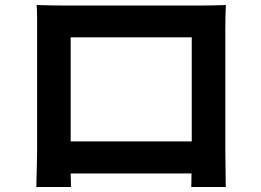

<svg xmlns="http://www.w3.org/2000/svg" viewBox="-20 -729 1040 766"><path d="M126 -709Q157 -708 184.5 -707.5Q212 -707 232 -707H782Q801 -707 827.5 -707.5Q854 -708 881 -709Q880 -687 879.5 -661Q879 -635 879 -612V-122Q879 -107 879.5 -84.5Q880 -62 880 -39.5Q880 -17 880.5 -1Q881 15 881 17H743Q743 15 743.5 0Q744 -15 744 -37H262Q263 -16 263 -0.5Q263 15 263 17H125Q125 14 125.5 -10.5Q126 -35 127 -67Q128 -99 128 -123V-612Q128 -633 128 -660.5Q128 -688 126 -709ZM262 -580V-165H745V-580Z"/></svg>

Font: Chiron Sans HK TT
Style: Bold
Weight: 700
Designer: Ryoko NISHIZUKA 西塚涼子 (kana, bopomofo & ideographs); Paul D. Hunt (Latin, Greek & Cyrillic); Sandoll Communications 산돌커뮤니
Foundry: Adobe
Version: Version 2.022;hotconv 1.0.109;makeotfexe 2.5.65596